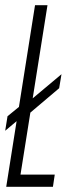

<svg xmlns="http://www.w3.org/2000/svg" viewBox="-20 -720 274 740"><path d="M4 0 44 -253 0 -216 9 -272 53 -308 115 -700H163L106 -341L217 -434L208 -380L97 -286L59 -47H191L184 0Z"/></svg>

Font: Georama ExtraCondensed Light
Style: Italic
Weight: 300
Width: 2
Italic angle: -9°
Designer: Jean-Baptiste Levee
Foundry: Production Type
Version: Version 1.000